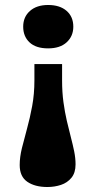

<svg xmlns="http://www.w3.org/2000/svg" viewBox="-20 -549 395 770"><path d="M229 -292V-226Q229 -179 234.5 -139Q240 -99 248 -64.5Q256 -30 264 0.5Q272 31 277.5 58Q283 85 283 110Q283 144 266.5 164Q250 184 224.5 192.5Q199 201 170 201Q120 201 89.5 180Q59 159 59 113Q59 81 68 44.5Q77 8 88.5 -33.5Q100 -75 109 -123.5Q118 -172 118 -227V-292ZM173 -529Q220 -529 247 -505.5Q274 -482 274 -442Q274 -404 247.5 -379.5Q221 -355 173 -355Q124 -355 98.5 -379Q73 -403 73 -442Q73 -481 100 -505Q127 -529 173 -529Z"/></svg>

Font: Literata ExtraBold
Style: Regular
Weight: 800
Designer: Latin by Veronika Burian and Jose Scaglione. Greek by Irene Vlachou. Cyrillic by Vera Evstafieva.
Foundry: TypeTogether
Version: Version 3.103;gftools[0.9.29]